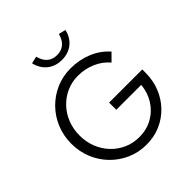

<svg xmlns="http://www.w3.org/2000/svg" viewBox="-244 -1102 1286 1286"><g transform="rotate(-45 399.5 -459.0)"><path d="M410 11Q335 11 271 -17Q207 -45 158.5 -94.5Q110 -144 83 -209.5Q56 -275 56 -350Q56 -425 83 -490.5Q110 -556 158.5 -605.5Q207 -655 271 -683Q335 -711 410 -711Q490 -711 561.5 -682Q633 -653 683 -596L631 -544Q592 -591 533 -616Q474 -641 410 -641Q351 -641 301 -618.5Q251 -596 213.5 -556.5Q176 -517 155 -464Q134 -411 134 -350Q134 -289 155 -236Q176 -183 213.5 -143.5Q251 -104 301 -81.5Q351 -59 410 -59Q480 -59 535.5 -90Q591 -121 625.5 -175.5Q660 -230 666 -298H430V-366H744V-335Q744 -262 719 -199.5Q694 -137 648.5 -89.5Q603 -42 542 -15.5Q481 11 410 11ZM410 -791Q349 -791 307 -824.5Q265 -858 251 -917L302 -929Q325 -837 410 -837Q451 -837 478.5 -861Q506 -885 517 -929L567 -917Q554 -858 512 -824.5Q470 -791 410 -791Z"/></g></svg>

Font: Red Hat Text
Style: Regular
Weight: 400
Designer: Pentagram, MCKL
Foundry: MCKL
Version: Version 1.030